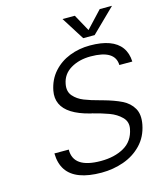

<svg xmlns="http://www.w3.org/2000/svg" viewBox="-128 -966 907 1072"><g transform="rotate(-15 325.5 -429.5)"><path d="M98 -159H181Q180 -105 219.5 -78Q259 -51 339 -51Q418 -51 473 -82.5Q528 -114 541 -182Q549 -222 521.5 -249.5Q494 -277 453.5 -292Q413 -307 358 -321Q357 -321 356 -321L348 -323Q285 -339 245.5 -364Q206 -389 190.5 -423Q175 -457 183 -499Q195 -561 233.5 -604Q272 -647 327 -668.5Q382 -690 445 -690Q511 -690 556 -673.5Q601 -657 625 -624Q649 -591 651 -542H576Q575 -586 539 -608Q503 -630 433 -630Q366 -630 317.5 -601Q269 -572 259 -517Q251 -475 274 -448.5Q297 -422 333.5 -407.5Q370 -393 424 -379L435 -376Q500 -358 541.5 -337.5Q583 -317 604 -280.5Q625 -244 614 -187Q601 -120 558 -75Q515 -30 454 -8.5Q393 13 326 13Q251 13 200.5 -6Q150 -25 124.5 -63Q99 -101 98 -159ZM336 -872H407L467 -763H449L551 -872H622L486 -739H420Z"/></g></svg>

Font: Teachers[wght] Italic
Style: Regular
Weight: 400
Designer: Alfredo Marco Pradil & Chank Diesel
Version: Version 1.000;Glyphs 3.1.2 (3151)